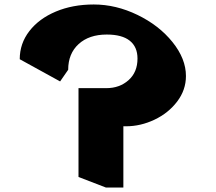

<svg xmlns="http://www.w3.org/2000/svg" viewBox="-20 -826 961 856"><path d="M809 -487Q809 -425 770 -373.5Q731 -322 669 -292.5Q607 -263 542 -263H530V10H452L330 -37V-433H454Q513 -433 553 -468.5Q593 -504 593 -565Q593 -617 558.5 -644.5Q524 -672 456 -672Q377 -672 330.5 -629.5Q284 -587 284 -515L248 -463L68 -562Q68 -632 111 -687.5Q154 -743 229 -774.5Q304 -806 398 -806Q497 -806 593 -759.5Q689 -713 749 -638.5Q809 -564 809 -487Z"/></svg>

Font: Inknut Antiqua Black
Style: Regular
Weight: 900
Designer: Claus Eggers Sørensen
Foundry: Claus Eggers Sørensen
Version: Version 1.003; ttfautohint (v1.8.2) -l 8 -r 50 -G 200 -x 14 